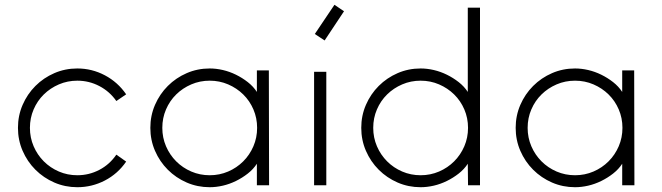

<svg xmlns="http://www.w3.org/2000/svg" viewBox="-20 -788 2766 802"><path d="M303 -6Q252 -6 207 -25.5Q162 -45 128 -79Q94 -113 74.5 -158Q55 -203 55 -254Q55 -305 74.5 -350Q94 -395 128 -429Q162 -463 207 -482.5Q252 -502 303 -502Q364 -502 418 -473.5Q472 -445 507 -394L466 -366Q438 -406 395 -428.5Q352 -451 303 -451Q262 -451 226 -435.5Q190 -420 163 -393.5Q136 -367 120.5 -331Q105 -295 105 -254Q105 -213 120.5 -177Q136 -141 163 -114Q190 -87 226 -71.5Q262 -56 303 -56Q352 -56 395 -78.5Q438 -101 466 -142L507 -113Q472 -62 418 -34Q364 -6 303 -6Z M856 -502Q883 -502 911 -495.5Q939 -489 965.5 -476Q992 -463 1015 -445Q1038 -427 1053 -404V-494H1103L1104 -14H1053V-104Q1038 -81 1015 -63Q992 -45 965.5 -32Q939 -19 911 -12.5Q883 -6 856 -6Q805 -6 760 -25.5Q715 -45 681 -79Q647 -113 627.5 -158Q608 -203 608 -254Q608 -305 627.5 -350Q647 -395 681 -429Q715 -463 760 -482.5Q805 -502 856 -502ZM673.5 -331Q658 -295 658 -254Q658 -213 673.5 -177Q689 -141 716 -114Q743 -87 779 -71.5Q815 -56 856 -56Q897 -56 933 -71.5Q969 -87 996 -114Q1023 -141 1038.5 -177Q1054 -213 1054 -254Q1054 -295 1038.5 -331Q1023 -367 996 -393.5Q969 -420 933 -435.5Q897 -451 856 -451Q815 -451 779 -435.5Q743 -420 716 -393.5Q689 -367 673.5 -331Z M1377 -768 1295 -646 1336 -619 1417 -741ZM1292 -488H1343V-14H1292Z M1737 -6Q1686 -6 1641 -25.5Q1596 -45 1562 -79Q1528 -113 1508.5 -158Q1489 -203 1489 -254Q1489 -305 1508.5 -350Q1528 -395 1562 -429Q1596 -463 1641 -482.5Q1686 -502 1737 -502Q1764 -502 1792 -495.5Q1820 -489 1846.5 -476Q1873 -463 1896 -445Q1919 -427 1934 -404V-756H1985V-14H1935L1934 -104Q1919 -81 1896 -63Q1873 -45 1846.5 -32Q1820 -19 1792 -12.5Q1764 -6 1737 -6ZM1814 -435.5Q1778 -451 1737 -451Q1696 -451 1660 -435.5Q1624 -420 1597 -393.5Q1570 -367 1554.5 -331Q1539 -295 1539 -254Q1539 -213 1554.5 -177Q1570 -141 1597 -114Q1624 -87 1660 -71.5Q1696 -56 1737 -56Q1778 -56 1814 -71.5Q1850 -87 1877 -114Q1904 -141 1919.5 -177Q1935 -213 1935 -254Q1935 -295 1919.5 -331Q1904 -367 1877 -393.5Q1850 -420 1814 -435.5Z M2382 -502Q2409 -502 2437 -495.5Q2465 -489 2491.5 -476Q2518 -463 2541 -445Q2564 -427 2579 -404V-494H2629L2630 -14H2579V-104Q2564 -81 2541 -63Q2518 -45 2491.5 -32Q2465 -19 2437 -12.5Q2409 -6 2382 -6Q2331 -6 2286 -25.5Q2241 -45 2207 -79Q2173 -113 2153.5 -158Q2134 -203 2134 -254Q2134 -305 2153.5 -350Q2173 -395 2207 -429Q2241 -463 2286 -482.5Q2331 -502 2382 -502ZM2199.5 -331Q2184 -295 2184 -254Q2184 -213 2199.5 -177Q2215 -141 2242 -114Q2269 -87 2305 -71.5Q2341 -56 2382 -56Q2423 -56 2459 -71.5Q2495 -87 2522 -114Q2549 -141 2564.5 -177Q2580 -213 2580 -254Q2580 -295 2564.5 -331Q2549 -367 2522 -393.5Q2495 -420 2459 -435.5Q2423 -451 2382 -451Q2341 -451 2305 -435.5Q2269 -420 2242 -393.5Q2215 -367 2199.5 -331Z"/></svg>

Font: Leon Sans
Style: Light
Weight: 300
Designer: Jongmin Kim
Version: Version 1.2